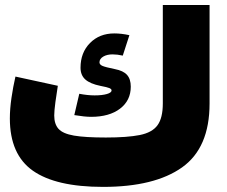

<svg xmlns="http://www.w3.org/2000/svg" viewBox="-20 -732 889 752"><path d="M336.9 -274.4Q312 -274.4 271 -281.2L290.5 -364.7Q323.2 -358.4 350.6 -358.4Q380.4 -358.4 398.7 -363.8Q417 -369.1 417 -377.9Q417 -383.3 408.4 -387Q399.9 -390.6 374 -395.5Q333 -403.8 314.2 -420.7Q295.4 -437.5 295.4 -466.8Q295.4 -525.9 332.5 -563.5Q369.6 -601.1 427.7 -601.1Q455.6 -601.1 486.8 -594.2L460.9 -514.2Q439.9 -519 420.9 -519Q398.9 -519 384.3 -510.3Q369.6 -501.5 369.6 -487.8Q369.6 -479 381.3 -473.9Q393.1 -468.8 429.7 -461.4Q462.9 -455.1 477.5 -438.7Q492.2 -422.4 492.2 -392.6Q492.2 -338.4 450.2 -306.4Q408.2 -274.4 336.9 -274.4ZM394.5 -193.4Q478.5 -193.4 527.3 -203.1Q576.2 -212.9 596.9 -241.5Q617.7 -270 617.7 -326.7V-712.4H800.8V-326.7Q800.8 -152.8 693.1 -76.4Q585.4 0 383.8 0Q198.7 0 108.6 -63.5Q18.6 -127 18.6 -268.1Q18.6 -305.2 24.9 -348.6Q31.2 -392.1 40.5 -432.1L206.5 -396Q201.7 -366.7 197 -332Q192.4 -297.4 192.4 -279.8Q192.4 -246.1 209.2 -227.3Q226.1 -208.5 269.8 -200.9Q313.5 -193.4 394.5 -193.4Z"/></svg>

Font: Estedad-FD Black
Style: Regular
Weight: 900
Designer: Amin Abedi
Version: Version 7.3